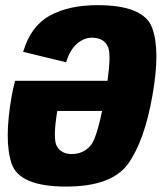

<svg xmlns="http://www.w3.org/2000/svg" viewBox="-20 -700 612 726"><path d="M229.5 5.5Q53.5 5.5 24 -81.2Q-5.5 -168 24 -336Q30 -369 37 -394.5H386.5Q400.5 -494.5 388.5 -522Q374 -557.5 326.5 -557.5Q298 -557.5 271.2 -534.8Q244.5 -512 230 -464.5L67.5 -504Q96.5 -601.5 168.5 -641Q240.5 -680.5 348.5 -680.5Q523 -680.5 555 -595.5Q587 -510.5 556.5 -339.5Q526 -166 464 -80.2Q402 5.5 229.5 5.5ZM366 -280.5H196.5Q179 -172.5 195.5 -146Q213 -117.5 251 -117.5Q294 -117.5 321.5 -148.5Q344 -173.5 366 -280.5Z"/></svg>

Font: Anybody ExtraBold
Style: Italic
Weight: 800
Italic angle: -10°
Designer: Tyler Finck
Foundry: Etcetera Type Company
Version: Version 1.010; ttfautohint (v1.8.3) -l 8 -r 50 -G 200 -x 14 